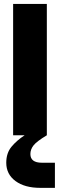

<svg xmlns="http://www.w3.org/2000/svg" viewBox="-20 -670 296 951"><path d="M212 0Q162 30 146.2 50Q130.5 70 130.5 93Q130.5 136 187.5 136H252V260.5H179.5Q102.5 260.5 56.8 226.8Q11 193 11 136Q11 88 37.2 56.5Q63.5 25 102 0H45V-650.5H212V0Z"/></svg>

Font: Overused Grotesk ExtraBold
Style: Regular
Weight: 800
Version: Version 0.004